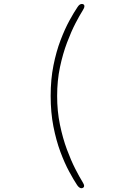

<svg xmlns="http://www.w3.org/2000/svg" viewBox="-20 -776 659 993"><path d="M408.5 195.5Q406.5 196.5 405 197Q403.5 197.5 401 197.5Q396 197.5 390.2 193.5Q384.5 189.5 379 181.5Q361 154.5 337.5 111Q314 67.5 292.2 9Q270.5 -49.5 256.2 -122Q242 -194.5 242 -280Q242 -365.5 256.5 -437.8Q271 -510 293.2 -568.2Q315.5 -626.5 339 -669.5Q362.5 -712.5 381 -739.5Q386.5 -748 392 -751.8Q397.5 -755.5 403 -755.5Q407 -755.5 410.5 -754Q416.5 -751 416.5 -744Q416.5 -735 407.5 -721.5Q392.5 -698 370.5 -655.8Q348.5 -613.5 326.8 -556Q305 -498.5 290.2 -428.8Q275.5 -359 275.5 -280Q275.5 -201 290 -131Q304.5 -61 326 -3.2Q347.5 54.5 369.2 97Q391 139.5 406 163.5Q410 170 412.5 175.5Q415 181 415 185Q415 188.5 413.5 191.2Q412 194 408.5 195.5Z"/></svg>

Font: Sono ExtraLight Monospace ExtraLight
Style: Regular
Weight: 250
Version: Version 2.112